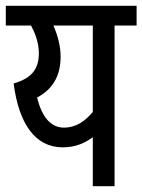

<svg xmlns="http://www.w3.org/2000/svg" viewBox="-20 -642 491 662"><path d="M451 -622H0V-554H87C100 -530 114 -496 114 -458C114 -399 84 -371 27 -354C45 -216 101 -134 196 -134C241 -134 273 -149 300 -169V0H375V-554H451ZM108 -306C158 -332 189 -376 189 -447C189 -482 179 -521 164 -554H300V-256C274 -225 243 -202 200 -202C156 -202 124 -238 108 -306Z"/></svg>

Font: Noto Sans ExtraCondensed
Style: Italic
Weight: 400
Width: 2
Italic angle: -12°
Designer: Monotype Design Team
Foundry: Monotype Imaging Inc.
Version: Version 2.013